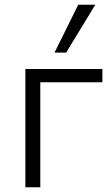

<svg xmlns="http://www.w3.org/2000/svg" viewBox="-20 -790 469 810"><path d="M87 0V-499H412V-443H150V0ZM210 -568 310 -770H382L259 -568Z"/></svg>

Font: Nunitoga
Style: Light
Weight: 300
Designer: Vernon Adams
Foundry: Vernon Adams
Version: Version 1.0